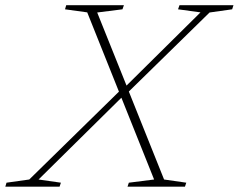

<svg xmlns="http://www.w3.org/2000/svg" viewBox="-81 -702 898 722"><path d="M383.5 -342.5 64 -27 148 -15 143 0H-61L-56.5 -15L29 -27L371 -362L385.5 -371L673 -655.5L588.5 -667L594 -682.5H797L792 -667L707 -655L396.5 -351ZM498.5 -27 372.5 -342 369 -350.5 247 -655.5 163.5 -667 168 -682.5H385L379.5 -667L284.5 -655L397.5 -373.5L400 -366.5L536 -27L619.5 -15L614.5 0H398.5L403.5 -15Z"/></svg>

Font: Newsreader ExtraLight
Style: Italic
Weight: 250
Italic angle: -17°
Designer: Hugues Gentile
Foundry: Production Type
Version: Version 1.003